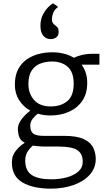

<svg xmlns="http://www.w3.org/2000/svg" viewBox="-20 -877 638 1149"><path d="M282 -186Q242 -186 206.5 -196.5Q191 -186 176 -166.8Q161 -147.5 161 -126Q161 -91 179 -77.5Q197 -64 241 -64H362Q441.5 -64 482.5 -44Q523.5 -24 538.2 7.5Q553 39 553 74Q553 129 516.8 169Q480.5 209 419.5 230.5Q358.5 252 284 252Q178.5 252 114.8 215Q51 178 51 95Q51 52.5 77 22.2Q103 -8 128.5 -22.5Q102 -36 94.5 -59Q87 -82 87 -106Q87 -134 109.2 -163.5Q131.5 -193 161.5 -215Q119.5 -238 94.2 -277.8Q69 -317.5 69 -370Q69 -436 98.2 -478.5Q127.5 -521 176.5 -542Q225.5 -563 285 -564Q323.5 -565 358.8 -556.8Q394 -548.5 422.5 -531Q440 -540.5 469.5 -547.8Q499 -555 529 -555H575V-490H468Q484 -469 493 -441.5Q502 -414 502 -380Q502 -317 472.5 -273.8Q443 -230.5 393 -208.2Q343 -186 282 -186ZM283 -240Q344 -240 382.5 -271.5Q421 -303 421 -377Q421 -444 385.8 -476.5Q350.5 -509 289 -509Q253 -508.5 221.2 -496.5Q189.5 -484.5 169.8 -455.2Q150 -426 150 -374Q150 -317 184 -278.5Q218 -240 283 -240ZM131 85Q131 143.5 169.2 169.8Q207.5 196 287 196Q335 196 378 184.8Q421 173.5 448 150.2Q475 127 475 91Q475 43 442.8 21.5Q410.5 0 328 0H253Q229.5 0 210.5 -1.8Q191.5 -3.5 176 -5.5Q160 8 145.5 29.8Q131 51.5 131 85ZM283 -643Q255.5 -643 238.8 -663.5Q222 -684 222 -723Q222 -763.5 238.5 -792.8Q255 -822 273.2 -838.5Q291.5 -855 297 -857H298L325 -838V-832Q310 -824.5 300.5 -804Q291 -783.5 291 -760Q291 -745 297.8 -737.2Q304.5 -729.5 312 -724Q319.5 -719 325.2 -711Q331 -703 331 -687Q331 -668.5 322.5 -659Q314 -649.5 303.5 -646.2Q293 -643 287 -643Z"/></svg>

Font: Merriweather Sans Light
Style: Regular
Weight: 300
Designer: Eben Sorkin
Foundry: Eben Sorkin
Version: Version 2.001; ttfautohint (v1.8.3)